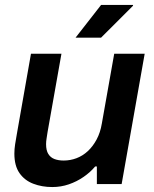

<svg xmlns="http://www.w3.org/2000/svg" viewBox="-20 -743 623 775"><path d="M191 12Q149 12 114 -1.5Q79 -15 58.5 -44.5Q38 -74 38 -123Q38 -141 41 -160.5Q44 -180 48 -202L105 -526H228L172 -210Q170 -196 168 -184Q166 -172 166 -161Q166 -136 175 -121.5Q184 -107 200 -101Q216 -95 237 -95Q264 -95 289 -104.5Q314 -114 334.5 -133Q355 -152 370 -180Q385 -208 391 -244L441 -526H564L471 0H371V-71H364Q345 -48 317.5 -29Q290 -10 258 1Q226 12 191 12ZM285 -591 388 -723H517V-720L388 -591Z"/></svg>

Font: Archivo SemiBold SemiBold
Style: Italic
Weight: 600
Italic angle: -10°
Version: Version 2.001